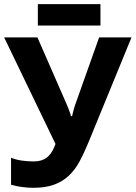

<svg xmlns="http://www.w3.org/2000/svg" viewBox="-20 -894 653 924"><path d="M612.8 -713.9 405.8 -209Q384.8 -157.7 362.8 -116.9Q340.8 -76.2 310.8 -48.1Q280.8 -20 239.7 -5.1Q198.7 9.8 140.1 9.8Q115.2 9.8 86.7 6.1Q58.1 2.4 33.2 -4.9V-134.8Q57.1 -125 85.7 -121.1Q114.3 -117.2 140.1 -117.2Q165 -117.2 182.4 -123.5Q199.7 -129.9 211.9 -141.4Q224.1 -152.8 232.4 -168.2Q240.7 -183.6 247.1 -201.2L0 -713.9H160.2L294.9 -405.8Q298.3 -398.4 302.7 -387.9Q307.1 -377.4 311 -366.9Q314.9 -356.4 318.1 -347.7Q321.3 -338.9 321.8 -335H327.1Q328.1 -339.4 330.1 -348.4Q332 -357.4 335 -367.7Q337.9 -377.9 341.1 -387.9Q344.2 -397.9 347.2 -404.8L457 -713.9ZM162.1 -874H463.4V-771H162.1Z"/></svg>

Font: Droid Sans
Style: Bold
Weight: 700
Foundry: Ascender Corporation
Version: Version 1.00 build 112